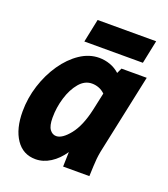

<svg xmlns="http://www.w3.org/2000/svg" viewBox="-132 -794 786 900"><g transform="rotate(20 261.0 -344.5)"><path d="M16 -178Q16 -245 36.5 -309Q57 -373 92.5 -424.5Q128 -476 173.5 -506.5Q219 -537 269 -537Q297 -537 323.5 -527.5Q350 -518 371 -499L383 -525H509L424 -125Q420 -103 418.5 -87.5Q417 -72 416 -50L414 0H283L285 -73Q258 -33 222.5 -10.5Q187 12 149 12Q86 12 51 -40Q16 -92 16 -178ZM158 -199Q158 -158 171 -140.5Q184 -123 203 -123Q233 -123 269 -168Q305 -213 324 -298L343 -386Q328 -400 311.5 -406Q295 -412 278 -412Q242 -412 215 -380Q188 -348 173 -299Q158 -250 158 -199ZM176 -585 200 -701H492L468 -585Z"/></g></svg>

Font: Radio Canada Condensed
Style: Bold Italic
Weight: 700
Width: 3
Italic angle: -12°
Designer: Charles Daoud, Etienne Aubert Bonn, Alexandre Saumier Demers, Jacques Le Bailly
Foundry: Radio-Canada
Version: Version 2.104; ttfautohint (v1.8.4.7-5d5b);gftools[0.9.28.de